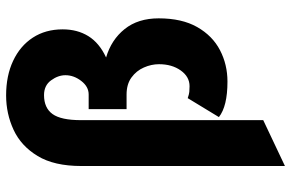

<svg xmlns="http://www.w3.org/2000/svg" viewBox="-182 -570 952 628"><g transform="rotate(-90 294.0 -256.0)"><path d="M65 200V-466Q65 -555 97.8 -609Q130.5 -663 183.2 -687.5Q236 -712 296 -712Q360.5 -712 409.2 -689Q458 -666 485 -624.5Q512 -583 512 -527Q512 -479 489.8 -443Q467.5 -407 420 -385Q478 -368 513 -324.2Q548 -280.5 548 -213Q548 -137 519.5 -87Q491 -37 444 -12.5Q397 12 341 12Q260.5 12 225 -16L287 -118Q300 -113.5 307.5 -112.8Q315 -112 326 -112Q357 -112 377.5 -140.8Q398 -169.5 398 -212Q398 -237 387.2 -261.5Q376.5 -286 354.5 -302Q332.5 -318 299 -318H251V-442H299Q324.5 -442 343.2 -466.2Q362 -490.5 362 -518Q362 -542 345.2 -565Q328.5 -588 297 -588Q255 -588 235 -560.2Q215 -532.5 215 -467V129Z"/></g></svg>

Font: Overpass Black
Style: Regular
Weight: 900
Designer: Delve Withrington, Dave Bailey, Thomas Jockin
Foundry: Delve Fonts LLC
Version: Version 4.000; ttfautohint (v1.8.3)